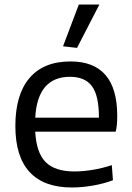

<svg xmlns="http://www.w3.org/2000/svg" viewBox="-20 -821 584 850"><path d="M259 -616 329 -801H420L321 -609ZM298 9Q174 9 111 -59.5Q48 -128 48 -263Q48 -402 110.5 -475.5Q173 -549 292 -549Q499 -549 499 -308Q499 -262 492 -238H136Q141 -144 182.5 -103Q224 -62 309 -62Q347 -62 390 -69Q433 -76 475 -90L480 -23Q440 -8 391.5 0.5Q343 9 298 9ZM290 -481Q146 -481 136 -300H418Q418 -398 387 -439.5Q356 -481 290 -481Z"/></svg>

Font: Encode Sans Normal
Style: Regular
Weight: 400
Designer: Pablo Impallari, Andres Torresi
Foundry: Pablo Impallari, Andres Torresi
Version: Version 1.000; ttfautohint (v1.00) -l 8 -r 50 -G 200 -x 14 -